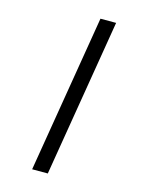

<svg xmlns="http://www.w3.org/2000/svg" viewBox="-139 -909 879 1137"><g transform="rotate(15 300.0 -340.0)"><path d="M172 143 332 -823H428L268 143Z"/></g></svg>

Font: Iosevka Aile Medium
Style: Italic
Weight: 500
Italic angle: -9°
Designer: Belleve Invis
Foundry: Belleve Invis
Version: Version 31.1.0; ttfautohint (v1.8.4)